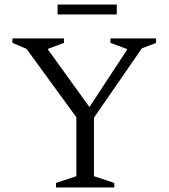

<svg xmlns="http://www.w3.org/2000/svg" viewBox="-20 -830 746 850"><path d="M228 0V-20L318 -50V-311L97 -614L35 -640V-660H263V-640L193 -614V-610L376 -356L542 -609V-613L469 -640V-660H671V-640L608 -616L396 -309V-50L486 -20V0ZM235 -766V-810H497V-766Z"/></svg>

Font: Spectral Light
Style: Regular
Weight: 300
Designer: Jean-Baptiste Levee
Foundry: Production Type
Version: Version 2.001